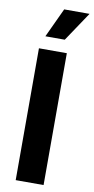

<svg xmlns="http://www.w3.org/2000/svg" viewBox="-104 -1001 509 1043"><g transform="rotate(10 150.5 -479.5)"><path d="M86.3 -797.6H193.2L301.5 -959.2H161.6ZM217 -727.3H63.2V0H217Z"/></g></svg>

Font: TID UI
Style: Bold
Weight: 700
Designer: The TID Project Authors
Foundry: Bakken & Bæck
Version: Version 1.001;hotconv 1.0.109;makeotfexe 2.5.65596